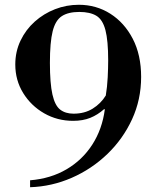

<svg xmlns="http://www.w3.org/2000/svg" viewBox="-20 -752 646 804"><path d="M106 32V3Q192 -4 258.5 -43Q325 -82 366.5 -146.5Q408 -211 419 -294L416 -295Q389 -271 358 -258.5Q327 -246 286 -246Q220 -246 165 -277.5Q110 -309 77 -362.5Q44 -416 44 -482Q44 -536 66 -582Q88 -628 125.5 -661.5Q163 -695 210.5 -713.5Q258 -732 310 -732Q383 -732 442 -694.5Q501 -657 536 -589.5Q571 -522 571 -430Q571 -335 533 -252.5Q495 -170 429.5 -107Q364 -44 280.5 -7.5Q197 29 106 32ZM288 -276Q334 -276 368 -297Q402 -318 423 -352Q429 -388 431 -428Q433 -468 433 -499Q433 -582 421.5 -626Q410 -670 383.5 -686Q357 -702 312 -702Q266 -702 239 -684.5Q212 -667 200.5 -621Q189 -575 189 -489Q189 -403 199.5 -356.5Q210 -310 232 -293Q254 -276 288 -276Z"/></svg>

Font: Libre Bodoni
Style: Regular
Weight: 400
Designer: Pablo Impallari, Rodrigo Fuenzalida
Foundry: Impallari Type
Version: Version 2.005;gftools[0.9.23]